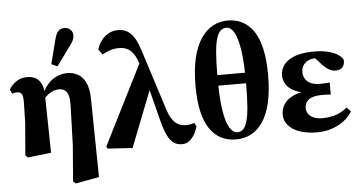

<svg xmlns="http://www.w3.org/2000/svg" viewBox="-60 -882 2247 1195"><g transform="rotate(-5 1063.5 -284.0)"><path d="M69 0 86 -203 89 -326Q90 -364 82 -380Q74 -396 51 -396Q44 -396 36 -394.5Q28 -393 21 -390L9 -417Q27 -447 55.5 -466Q84 -485 122 -485Q155 -485 177.5 -471.5Q200 -458 212 -430.5Q224 -403 224 -359V-353L230 -3L85 14ZM351 187 369 -36 377 -287Q378 -327 370.5 -350Q363 -373 348.5 -382.5Q334 -392 313 -392Q296 -392 277.5 -385Q259 -378 241.5 -364Q224 -350 209 -330L198 -346H206Q221 -395 247 -426.5Q273 -458 306 -473Q339 -488 374 -488Q406 -488 436.5 -473Q467 -458 486.5 -420Q506 -382 507 -312L514 174L367 201ZM280 -552 319 -705Q328 -741 342.5 -755Q357 -769 379 -769Q402 -769 417 -755.5Q432 -742 432 -719Q432 -701 423.5 -684.5Q415 -668 397 -645L317 -535Z M582 2 576 -11 835 -526 886 -365 738 12ZM1048 15Q1019 15 997.5 1.5Q976 -12 958 -47Q940 -82 924 -146L861 -393L858 -398L830 -496Q817 -541 799.5 -567Q782 -593 760 -604Q738 -615 708 -615Q677 -615 650.5 -606Q624 -597 603 -584L579 -617Q589 -650 608 -674.5Q627 -699 653 -713Q679 -727 710 -727Q744 -727 768.5 -713Q793 -699 812.5 -667.5Q832 -636 848 -584L966 -215Q980 -170 997.5 -145.5Q1015 -121 1036 -111Q1057 -101 1082 -101Q1096 -101 1109.5 -103.5Q1123 -106 1134 -111L1146 -87Q1140 -64 1127 -40.5Q1114 -17 1094.5 -1Q1075 15 1048 15Z M1386 15Q1435 15 1477.5 -6.5Q1520 -28 1551.5 -73.5Q1583 -119 1600.5 -192Q1618 -265 1618 -368Q1618 -461 1603 -529Q1588 -597 1559 -640.5Q1530 -684 1489 -705.5Q1448 -727 1396 -727Q1348 -727 1305.5 -705Q1263 -683 1230.5 -636Q1198 -589 1180 -515.5Q1162 -442 1162 -338Q1162 -245 1177.5 -178Q1193 -111 1222.5 -68.5Q1252 -26 1293 -5.5Q1334 15 1386 15ZM1396 -29Q1370 -29 1348.5 -63.5Q1327 -98 1315 -175.5Q1303 -253 1303 -384Q1303 -475 1308 -534Q1313 -593 1323.5 -625.5Q1334 -658 1350 -670.5Q1366 -683 1385 -683Q1412 -683 1432.5 -648Q1453 -613 1465 -536.5Q1477 -460 1477 -334Q1477 -239 1472 -179Q1467 -119 1456.5 -86.5Q1446 -54 1431.5 -41.5Q1417 -29 1396 -29ZM1218 -328H1565V-394H1218Z M1890 15Q1834 15 1788 0.5Q1742 -14 1714.5 -43.5Q1687 -73 1687 -115Q1687 -149 1706 -178.5Q1725 -208 1767 -227.5Q1809 -247 1878 -251L1875 -236Q1819 -237 1780.5 -253.5Q1742 -270 1723 -296.5Q1704 -323 1704 -357Q1704 -395 1727.5 -425Q1751 -455 1798 -471.5Q1845 -488 1916 -488Q1963 -488 2000.5 -479Q2038 -470 2063 -454Q2088 -438 2096 -418Q2096 -388 2081 -373Q2066 -358 2039 -358Q2025 -358 2012 -362.5Q1999 -367 1985.5 -377.5Q1972 -388 1954 -406L1908 -458L1962 -462L1982 -440Q1961 -445 1945 -445Q1929 -445 1916 -445Q1893 -445 1874 -435.5Q1855 -426 1843.5 -408.5Q1832 -391 1832 -366Q1832 -344 1843 -325Q1854 -306 1877 -295Q1900 -284 1936 -284Q1950 -284 1962.5 -285Q1975 -286 1996 -287V-212Q1974 -214 1962 -214Q1950 -214 1938 -214Q1911 -214 1891 -209Q1871 -204 1858 -194Q1845 -184 1839 -171Q1833 -158 1833 -142Q1833 -123 1843.5 -106.5Q1854 -90 1876 -80Q1898 -70 1932 -70Q1970 -70 2009 -80.5Q2048 -91 2087 -123L2112 -97Q2091 -62 2057 -37Q2023 -12 1981 1.5Q1939 15 1890 15Z"/></g></svg>

Font: Source Serif 4 36pt
Style: Bold
Weight: 700
Designer: Frank Grießhammer
Foundry: Adobe Systems Incorporated
Version: Version 4.004;hotconv 1.0.116;makeotfexe 2.5.65601